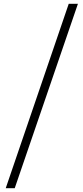

<svg xmlns="http://www.w3.org/2000/svg" viewBox="-20 -806 434 1003"><path d="M339 -786H387L57 177H10Z"/></svg>

Font: SpoqaHanSans-Light
Style: Regular
Weight: 300
Designer: [Spoqa Han Sans] Dong-huui Kim \uAE40 \uB3D9 \uD718  Younghwa Kang \uAC15 \uC601 \uD654  [Noto Sans] Ryoko NISHIZUKA \u8
Foundry: Spoqa (http://www.spoqa-han-sans.com)
Version: Version 2.000